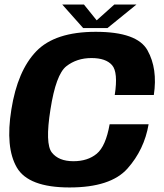

<svg xmlns="http://www.w3.org/2000/svg" viewBox="-20 -821 720 845"><path d="M286 4Q467 4 541 -79.2Q615 -162.5 634 -274H462.5Q445.5 -177.5 405.8 -144.5Q366 -111.5 303 -111.5Q238 -111.5 208 -150Q178 -188.5 202 -339Q226 -493.5 272 -529.5Q318 -565.5 382.5 -565.5Q446 -565.5 473.2 -534.2Q500.5 -503 485 -403H657Q674.5 -518.5 629 -599.8Q583.5 -681 401.5 -681Q222 -681 139.5 -595.2Q57 -509.5 30 -339Q3 -172 54 -84Q105 4 286 4ZM346 -697.5H453L580.5 -801H483L405.5 -731.5L349.5 -801H254Z"/></svg>

Font: Anybody
Style: Bold Italic
Weight: 700
Italic angle: -10°
Designer: Tyler Finck
Foundry: Etcetera Type Company
Version: Version 1.113;gftools[0.9.25]